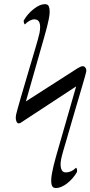

<svg xmlns="http://www.w3.org/2000/svg" viewBox="-20 -696 441 937"><path d="M101.6 -577.1Q99.1 -577.1 97.2 -584Q95.2 -590.8 95.7 -595.7Q114.3 -628.4 144.5 -652.1Q174.8 -675.8 199.2 -675.8Q208.5 -675.8 213.9 -670.9Q219.2 -666 220.9 -656Q222.7 -646 222.2 -633.5Q221.7 -621.1 218 -602.5Q214.4 -584 209.7 -565.9Q205.1 -547.9 198.2 -523.4L106.4 -201.2L359.4 -363.3Q375.5 -373 383.8 -373Q391.6 -373 397.2 -365.2Q402.8 -357.4 400.4 -344.7Q398.9 -335.9 378.9 -268.1Q358.9 -200.2 335 -118.9Q311 -37.6 303.7 -10.7Q302.2 -5.9 291.7 29.8Q281.2 65.4 278.3 81.1Q272.9 109.9 278.6 127.7Q284.2 145.5 300.8 145.5Q328.1 145.5 350.6 123Q354 123 355.5 130.4Q356.9 137.7 355.5 143.6Q336.9 176.3 307.4 199Q277.8 221.7 252.9 221.7Q243.7 221.7 238.3 216.8Q232.9 211.9 231.2 201.9Q229.5 191.9 230 179.4Q230.5 167 233.9 148.4Q237.3 129.9 241.7 112.1Q246.1 94.2 252.9 69.3Q256.3 57.1 276.6 -13.2Q296.9 -83.5 318.6 -159.2Q340.3 -234.9 351.6 -274.4L79.1 -95.7Q73.2 -93.8 71.3 -93.8Q63.5 -93.8 59.3 -106Q55.2 -118.2 58.6 -136.7Q62.5 -153.8 80.3 -215.6Q98.1 -277.3 120.4 -352.1Q142.6 -426.8 147.5 -443.4Q168.9 -514.6 172.9 -535.2Q185.1 -601.6 148.4 -601.6Q126 -601.6 101.6 -577.1Z"/></svg>

Font: Crimson
Style: Italic
Weight: 400
Italic angle: -11°
Version: Version 0.8